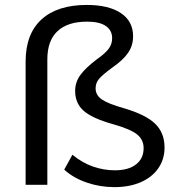

<svg xmlns="http://www.w3.org/2000/svg" viewBox="-20 -748 718 777"><path d="M239.9 -61.6 273.1 -121.8Q312.9 -89 356.4 -73.9Q399.9 -58.8 444.9 -58.8Q499.6 -58.8 530.4 -82.6Q561.2 -106.4 561.2 -148.4Q561.2 -182.6 534.9 -203.9Q508.7 -225.1 439.2 -244.9Q354.5 -268.4 319.3 -299Q284.1 -329.5 284.1 -380.2Q284.1 -414.7 304.4 -443.4Q324.7 -472.2 371.8 -507.9Q405 -531.1 419.4 -550.1Q433.8 -569.1 433.8 -593.3Q433.8 -625.4 408 -642.9Q382.2 -660.4 333 -660.4Q253.5 -660.4 212.6 -621.8Q171.6 -583.3 171.6 -508.1V0H83.7V-499.1Q83.7 -610.7 148 -669.4Q212.3 -728 331.1 -728Q420 -728 469.3 -694.9Q518.6 -661.9 518.6 -601.3Q518.6 -564.1 498.7 -534.7Q478.8 -505.2 434.3 -474.4Q395.8 -446.2 381.3 -429.4Q366.9 -412.7 366.9 -390.7Q366.9 -362.8 392.6 -345.3Q418.2 -327.8 482.5 -309.7Q569.6 -284.2 607.7 -247.4Q645.9 -210.6 645.9 -150.9Q645.9 -103.5 620.6 -67Q595.3 -30.5 549.5 -10.6Q503.7 9.3 442.9 9.3Q384.6 9.3 330.6 -9.3Q276.5 -28 239.9 -61.6Z"/></svg>

Font: Min Sans VF VF
Style: Regular
Weight: 400
Designer: Jinseong-Kim, NotoSansCJK, Nunito
Foundry: Jinseong-Kim
Version: Version 1.420;Glyphs 3.1.2 (3151)